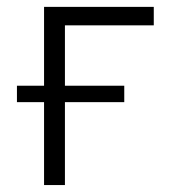

<svg xmlns="http://www.w3.org/2000/svg" viewBox="-20 -533 492 553"><path d="M106.9 0V-238.8H28.8V-286.1H106.9V-513.2H422.9V-460H167V-286.1H337.9V-238.8H167V0Z"/></svg>

Font: Anuphan Light
Style: Regular
Weight: 300
Designer: Mike Abbink, Paul van der Laan, Pieter van Rosmalen, Mint Tantisuwanna
Foundry: Bold Monday; Cadson Demak
Version: Version 3.002;hotconv 1.0.109;makeotfexe 2.5.65596